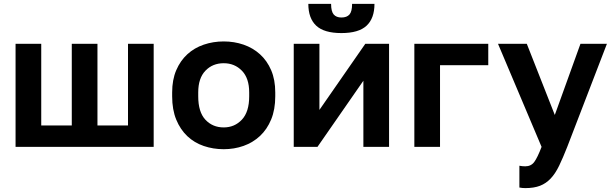

<svg xmlns="http://www.w3.org/2000/svg" viewBox="-20 -755 3150 987"><path d="M60 -530H192V-110H349V-530H481V-110H638V-530H770V0H60Z M1130 12Q1076 12 1027.5 -4.5Q979 -21 943 -55Q907 -89 886 -140Q865 -191 865 -260V-280Q865 -345 886 -394Q907 -443 943 -476Q979 -509 1027.5 -525.5Q1076 -542 1130 -542Q1184 -542 1232 -525.5Q1280 -509 1316.5 -476Q1353 -443 1374 -394Q1395 -345 1395 -280V-260Q1395 -192 1374 -141Q1353 -90 1316.5 -56Q1280 -22 1232 -5Q1184 12 1130 12ZM1130 -100Q1186 -100 1223.5 -140Q1261 -180 1261 -260V-280Q1261 -353 1223.5 -391.5Q1186 -430 1130 -430Q1073 -430 1036 -391.5Q999 -353 999 -280V-260Q999 -179 1036 -139.5Q1073 -100 1130 -100Z M1490 -530H1622V-190L1858 -530H1980V0H1848V-340L1612 0H1490ZM1735 -585Q1646 -585 1605.5 -623Q1565 -661 1565 -735H1682Q1682 -696 1695.5 -680.5Q1709 -665 1735 -665Q1763 -665 1776.5 -680.5Q1790 -696 1790 -735H1905Q1905 -661 1864.5 -623Q1824 -585 1735 -585Z M2110 -530H2490V-420H2242V0H2110Z M2680 212Q2665 212 2650 209V97Q2665 100 2680 100Q2710 100 2726.5 77.5Q2743 55 2764 0L2540 -530H2688L2832 -164L2964 -530H3100L2896 0Q2874 56 2854.5 96.5Q2835 137 2811 162.5Q2787 188 2756 200Q2725 212 2680 212Z"/></svg>

Font: Golos Text DemiBold
Style: Regular
Weight: 600
Designer: A.Korolkova, Vitaly Kuzmin
Foundry: ParaType Ltd
Version: Version 2.002